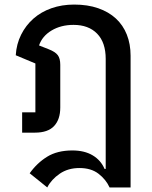

<svg xmlns="http://www.w3.org/2000/svg" viewBox="-20 -581 665 841"><path d="M110 178Q142 133 186.5 105.5Q231 78 297 78Q350 78 386 99.5Q422 121 438 159H443V-323Q443 -395 405.5 -433.5Q368 -472 302 -472Q247 -472 206 -447.5Q165 -423 151 -382L194 -365Q222 -354 233 -339.5Q244 -325 244 -297V-110Q244 -58 217 -29Q190 0 133 0H77V-89H135V-303L49 -339Q52 -388 72.5 -429Q93 -470 126.5 -499.5Q160 -529 205.5 -545Q251 -561 305 -561Q364 -561 410 -545Q456 -529 487.5 -500Q519 -471 535.5 -429.5Q552 -388 552 -337V240H460Q444 205 411.5 180Q379 155 328 155Q278 155 241.5 180Q205 205 187 240Z"/></svg>

Font: IBM-Poppins
Style: Poppins-Medium
Weight: 500
Designer: Mike Abbink, Paul van der Laan, Pieter van Rosmalen, Ben Mitchell, Mark Frömberg
Foundry: Bold Monday
Version: Version 1.1